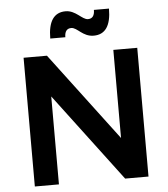

<svg xmlns="http://www.w3.org/2000/svg" viewBox="-61 -985 911 1040"><g transform="rotate(-5 395.0 -465.5)"><path d="M570 -925H488C488 -894 476 -878 452 -878C420 -878 390 -931 334 -931C271 -931 239 -884 239 -791H321C321 -822 333 -838 357 -838C390 -838 415 -786 475 -786C538 -786 570 -832 570 -925ZM213 -700H86V0H217V-478L577 0H704V-700H574V-221Z"/></g></svg>

Font: Montserrat_SPRD_medium Medium
Style: Regular
Weight: 400
Designer: Julieta Ulanovsky edited by Nelly Hempel
Foundry: Julieta Ulanovsky
Version: Version 4.000;PS 004.000;hotconv 1.0.88;makeotf.lib2.5.64775